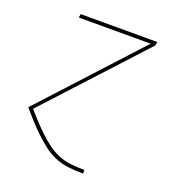

<svg xmlns="http://www.w3.org/2000/svg" viewBox="-133 -626 866 947"><g transform="rotate(20 300.0 -152.5)"><path d="M408 215Q369 215 330.5 210.5Q292 206 258 191Q224 176 195.5 153.5Q167 131 141 106Q115 81 90.5 54Q66 27 43 0L503 -501H126L129 -520H531L528 -501L68 -1Q90 25 113 49.5Q136 74 160 97Q184 120 211 140.5Q238 161 269.5 174.5Q301 188 336.5 192Q372 196 408 196H409V215Z"/></g></svg>

Font: Iosevka SS04 Th Ex Obl
Style: Regular
Weight: 100
Width: 7
Italic angle: -9°
Monospace: yes
Designer: Belleve Invis
Foundry: Belleve Invis
Version: Version 19.0.0; ttfautohint (v1.8.4)